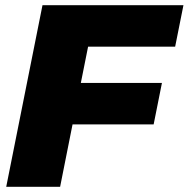

<svg xmlns="http://www.w3.org/2000/svg" viewBox="-20 -721 728 741"><path d="M656 -541H320L292 -401H605L573 -241H260L212 0H4L144 -701H688Z"/></svg>

Font: Gontserrat ExtraBold
Style: Italic
Weight: 800
Italic angle: -11.3°
Designer: Julieta Ulanovsky
Foundry: Julieta Ulanovsky
Version: Version 6.001